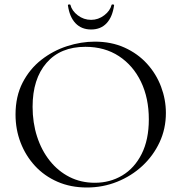

<svg xmlns="http://www.w3.org/2000/svg" viewBox="-20 -821 806 853"><path d="M366 12Q294 12 235.5 -13.5Q177 -39 135.5 -84Q94 -129 71.5 -187.5Q49 -246 49 -312Q49 -393 80.5 -454Q112 -515 164 -555.5Q216 -596 278 -616Q340 -636 401 -636Q475 -636 533.5 -609.5Q592 -583 633 -538Q674 -493 695.5 -436Q717 -379 717 -319Q717 -249 689 -189Q661 -129 612.5 -84Q564 -39 500.5 -13.5Q437 12 366 12ZM401.4 -9Q468.6 -9 523 -41.4Q577.4 -73.8 609.3 -137Q641.2 -200.2 641.2 -290.8Q641.2 -385.2 606.4 -457.6Q571.6 -530 508.4 -571.5Q445.2 -613 359.4 -613Q248.4 -613 186.6 -541.6Q124.8 -470.2 124.8 -346.6Q124.8 -276 144.6 -214.5Q164.4 -153 201.3 -106.7Q238.2 -60.4 288.9 -34.7Q339.6 -9 401.4 -9ZM384.8 -690Q342 -690 315.5 -717.8Q289 -745.6 281.8 -797Q281 -800.8 286.5 -801.2Q292 -801.6 292.8 -799.6Q299.2 -773 325.6 -752.9Q352 -732.8 384.8 -732.8Q416.4 -732.8 442.9 -752.9Q469.4 -773 475.8 -799.6Q476.6 -801.6 482.1 -801.2Q487.6 -800.8 486.8 -797Q479.6 -745.6 453.6 -717.8Q427.6 -690 384.8 -690Z"/></svg>

Font: Cormorant Infant Light
Style: Regular
Weight: 300
Designer: Christian Thalmann (Catharsis Fonts)
Foundry: Catharsis Fonts
Version: Version 4.001